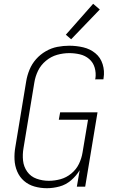

<svg xmlns="http://www.w3.org/2000/svg" viewBox="-20 -984 616 1012"><path d="M227 8Q260 8 293.5 -1Q327 -10 354.5 -33.5Q382 -57 400 -87L385 0H429L494 -392H297L290 -353H444L415 -180Q410 -149 396 -120Q382 -91 356 -69.5Q330 -48 299 -39.5Q268 -31 237 -31Q204 -31 173 -42Q142 -53 123.5 -79Q105 -105 101.5 -137.5Q98 -170 104 -204L161 -549Q166 -581 180.5 -611Q195 -641 222 -663.5Q249 -686 281 -695Q313 -704 345 -704Q374 -704 401.5 -697.5Q429 -691 450 -673Q471 -655 479 -627.5Q487 -600 483 -571Q482 -568 481 -566H525L526 -573Q532 -610 521 -645.5Q510 -681 482.5 -703.5Q455 -726 419 -734.5Q383 -743 345 -743Q314 -743 282.5 -737Q251 -731 221.5 -714Q192 -697 170 -672Q148 -647 135.5 -616.5Q123 -586 118 -555L61 -210Q55 -177 56.5 -143.5Q58 -110 70.5 -80.5Q83 -51 106.5 -30.5Q130 -10 161.5 -1Q193 8 227 8ZM355 -777 506 -934 471 -964 327 -801Z"/></svg>

Font: Iosevka Sparkle Extralight
Style: Italic
Weight: 200
Italic angle: -9°
Designer: Belleve Invis
Foundry: Belleve Invis
Version: Version 4.5.0; ttfautohint (v1.8.3)